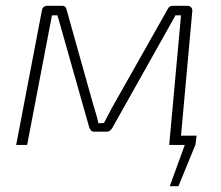

<svg xmlns="http://www.w3.org/2000/svg" viewBox="-20 -502 767 665"><path d="M571 -32H661L657 -1L598 143H568L620 0H567ZM628 -482Q637 -482 642 -476.5Q647 -471 646 -463L604 0H566L607 -449H588L369 -59Q365 -53 361 -49.5Q357 -46 350 -46H305Q299 -46 295 -50.5Q291 -55 289 -61L179 -449H160L74 0H36L125 -465Q126 -473 131 -477.5Q136 -482 145 -482H195Q202 -482 206 -478Q210 -474 211 -467L302 -143Q307 -126 312 -109.5Q317 -93 321 -75L340 -76Q350 -94 358.5 -111Q367 -128 377 -145L560 -469Q565 -482 579 -482Z"/></svg>

Font: Exo 2 ExtraLight
Style: Italic
Weight: 250
Italic angle: -8°
Designer: Natanael Gama
Foundry: Natanael Gama
Version: Version 2.010